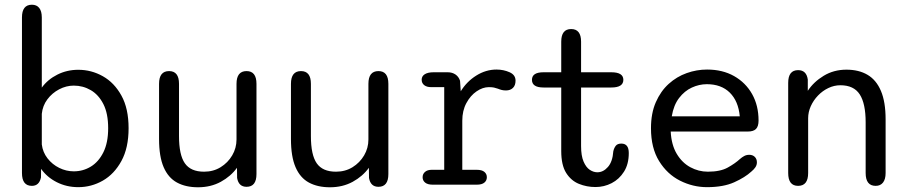

<svg xmlns="http://www.w3.org/2000/svg" viewBox="-20 -782 3843 813"><path d="M115 5Q73 5 73 -49.5V-708Q73 -762 115 -762Q135.5 -762 146.2 -748.2Q157 -734.5 157 -708V-411Q182 -445.5 222.8 -466Q263.5 -486.5 311.5 -486.5Q367 -486.5 415.5 -459.2Q464 -432 494.2 -377.2Q524.5 -322.5 524.5 -239Q524.5 -156 494.2 -100.5Q464 -45 415.5 -17.2Q367 10.5 311.5 10.5Q262 10.5 220.5 -10.5Q179 -31.5 154 -67L153.5 -30.5Q146 5 115 5ZM157 -170.5Q161 -137.5 181.2 -111.5Q201.5 -85.5 231 -71Q260.5 -56.5 292.5 -56.5Q331.5 -56.5 364.5 -76.5Q397.5 -96.5 417.8 -137.2Q438 -178 438 -239Q438 -301.5 417.8 -341.2Q397.5 -381 364.5 -400.2Q331.5 -419.5 292.5 -419.5Q260.5 -419.5 230.5 -403.8Q200.5 -388 180.5 -361.2Q160.5 -334.5 157 -300Z M696 -481Q738 -481 738 -427V-205.5Q738 -126 762.8 -90.5Q787.5 -55 844 -55Q883.5 -55 914.2 -74Q945 -93 963.2 -124Q981.5 -155 981.5 -191.5V-427Q981.5 -481 1024 -481Q1066 -481 1066 -427V-45Q1066 9 1024 9Q990.5 9 984 -28.5L983.5 -71.5Q957.5 -35.5 915 -12.2Q872.5 11 818.5 11Q766.5 11 729.5 -9Q692.5 -29 673 -74Q653.5 -119 653.5 -193.5V-427Q653.5 -481 696 -481Z M1254.5 -481Q1296.5 -481 1296.5 -427V-205.5Q1296.5 -126 1321.2 -90.5Q1346 -55 1402.5 -55Q1442 -55 1472.8 -74Q1503.5 -93 1521.8 -124Q1540 -155 1540 -191.5V-427Q1540 -481 1582.5 -481Q1624.5 -481 1624.5 -427V-45Q1624.5 9 1582.5 9Q1549 9 1542.5 -28.5L1542 -71.5Q1516 -35.5 1473.5 -12.2Q1431 11 1377 11Q1325 11 1288 -9Q1251 -29 1231.5 -74Q1212 -119 1212 -193.5V-427Q1212 -481 1254.5 -481Z M1937.5 -63H1999Q2020.5 -63 2031 -54.2Q2041.5 -45.5 2041.5 -31.5Q2041.5 -17.5 2031 -8.8Q2020.5 0 1999 0H1812.5Q1791 0 1780.2 -8.8Q1769.5 -17.5 1769.5 -31.5Q1769.5 -45.5 1779.8 -54.2Q1790 -63 1808 -63H1861V-413H1805.5Q1787 -413 1776.2 -421.5Q1765.5 -430 1765.5 -444.5Q1765.5 -459.5 1778.8 -467.8Q1792 -476 1816 -476H1875.5Q1895 -476 1908.8 -466.5Q1922.5 -457 1928 -440L1931 -395.5Q1956.5 -437 1997 -462.2Q2037.5 -487.5 2082.5 -487.5Q2112 -487.5 2137.5 -476.2Q2163 -465 2163 -440.5Q2163 -420.5 2152 -409.8Q2141 -399 2122.5 -399Q2112.5 -399 2104.5 -401Q2096.5 -403 2088 -406.5Q2079.5 -409.5 2071.8 -411.2Q2064 -413 2050 -413Q2024 -413 1998 -395.2Q1972 -377.5 1954.8 -345.5Q1937.5 -313.5 1937.5 -271Z M2281.5 -411.5Q2232.5 -411.5 2232.5 -444Q2232.5 -476 2281.5 -476H2356.5V-605.5Q2356.5 -659 2398.5 -659Q2440.5 -659 2440.5 -605.5V-476H2568.5Q2619.5 -476 2619.5 -444Q2619.5 -411.5 2568.5 -411.5H2440.5V-163.5Q2440.5 -122.5 2451 -98Q2461.5 -73.5 2477.2 -63Q2493 -52.5 2509.5 -52.5Q2534.5 -52.5 2554.2 -75Q2574 -97.5 2577 -141.5Q2580 -155 2587.2 -164.5Q2594.5 -174 2611 -174Q2626.5 -174 2634.5 -164.2Q2642.5 -154.5 2642.5 -134Q2642.5 -87 2622.2 -55Q2602 -23 2570 -6.5Q2538 10 2501.5 10Q2464.5 10 2431.2 -3.5Q2398 -17 2377.2 -50Q2356.5 -83 2356.5 -142.5V-411.5Z M2974 10.5Q2914 10.5 2859.5 -17Q2805 -44.5 2770.8 -100Q2736.5 -155.5 2736.5 -239Q2736.5 -302.5 2757 -349.2Q2777.5 -396 2811.5 -426.8Q2845.5 -457.5 2887.8 -472.5Q2930 -487.5 2974 -487.5Q3039.5 -487.5 3088.5 -459.8Q3137.5 -432 3164.8 -383.5Q3192 -335 3192 -271.5Q3192 -247 3181.2 -236Q3170.5 -225 3146 -225H2820Q2823 -168.5 2845.5 -130.8Q2868 -93 2903 -74Q2938 -55 2977.5 -55Q3030 -55 3061.5 -72.5Q3093 -90 3113 -108.5Q3122 -116.5 3131.5 -121.5Q3141 -126.5 3152.5 -126.5Q3167 -126.5 3176 -117.8Q3185 -109 3185 -94.5Q3185 -83.5 3178.8 -74Q3172.5 -64.5 3161.5 -55.5Q3135 -31 3089 -10.2Q3043 10.5 2974 10.5ZM2824.5 -289.5H3112.5Q3106.5 -354 3070.2 -389.8Q3034 -425.5 2973 -425.5Q2940.5 -425.5 2909.5 -411.2Q2878.5 -397 2855.5 -367Q2832.5 -337 2824.5 -289.5Z M3688 5Q3645.5 5 3645.5 -49.5V-264Q3645.5 -343.5 3620.5 -382.2Q3595.5 -421 3538.5 -421Q3512 -421 3487.5 -409.2Q3463 -397.5 3443.8 -377.5Q3424.5 -357.5 3413.2 -332.5Q3402 -307.5 3402 -281.5V-49.5Q3402 5 3359.5 5Q3317.5 5 3317.5 -49.5V-431Q3317.5 -485 3359.5 -485Q3395 -485 3400.5 -445V-397.5Q3425.5 -435.5 3468 -461.2Q3510.5 -487 3564 -487Q3616.5 -487 3653.5 -465.2Q3690.5 -443.5 3710.2 -397Q3730 -350.5 3730 -276.5V-49.5Q3730 -23 3719 -9Q3708 5 3688 5Z"/></svg>

Font: Sono
Style: Regular
Weight: 400
Designer: Tyler Finck
Foundry: Tyler Finck
Version: Version 2.112